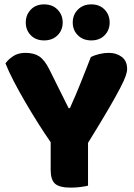

<svg xmlns="http://www.w3.org/2000/svg" viewBox="-20 -851 614 879"><path d="M562 -535Q562 -523 555.5 -503.5Q549 -484 529.5 -446.5Q510 -409 475 -349Q440 -289 383 -197V-1Q372 2 349.5 5Q327 8 304 8Q252 8 232 -10Q212 -28 212 -73V-200Q186 -237 156 -284.5Q126 -332 97 -381.5Q68 -431 43.5 -478Q19 -525 5 -561Q18 -579 40.5 -594Q63 -609 96 -609Q135 -609 159.5 -593Q184 -577 206 -533L294 -356H300Q314 -387 325.5 -414Q337 -441 348 -468.5Q359 -496 370.5 -525Q382 -554 396 -590Q414 -599 436 -604Q458 -609 478 -609Q513 -609 537.5 -590.5Q562 -572 562 -535ZM267 -748Q267 -713 243.5 -689.5Q220 -666 182 -666Q144 -666 121 -689.5Q98 -713 98 -748Q98 -783 121 -807Q144 -831 182 -831Q220 -831 243.5 -807Q267 -783 267 -748ZM482 -748Q482 -713 459 -689.5Q436 -666 398 -666Q360 -666 336.5 -689.5Q313 -713 313 -748Q313 -783 336.5 -807Q360 -831 398 -831Q436 -831 459 -807Q482 -783 482 -748Z"/></svg>

Font: Baloo Thambi 2 ExtraBold
Style: Regular
Weight: 800
Designer: Aadarsh Rajan and Ek Type
Foundry: Ek Type
Version: Version 1.640;hotconv 1.0.111;makeotfexe 2.5.65597; ttfautoh